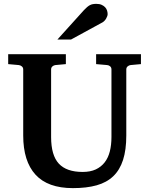

<svg xmlns="http://www.w3.org/2000/svg" viewBox="-20 -949 769 985"><path d="M649.9 -615.2Q641.6 -614.3 634.8 -608.4Q627.9 -602.5 627.9 -592.8V-253.9Q627.9 -180.2 611.3 -128.7Q594.7 -77.1 561 -44.9Q527.3 -12.7 475.8 1.7Q424.3 16.1 354 16.1Q225.1 16.1 162.1 -53Q99.1 -122.1 99.1 -253.9V-592.8Q99.1 -602.5 92 -608.4Q85 -614.3 76.2 -615.2L22 -620.1V-670.9H317.9V-620.1L264.2 -615.2Q255.9 -614.3 249 -608.4Q242.2 -602.5 242.2 -592.8V-246.1Q242.2 -152.3 281.7 -109.6Q321.3 -66.9 403.8 -66.9Q443.4 -66.9 471.2 -79.8Q499 -92.8 517.1 -116.2Q535.2 -139.6 543.5 -172.6Q551.8 -205.6 551.8 -246.1V-592.8Q551.8 -602.5 545.4 -608.4Q539.1 -614.3 529.8 -615.2L473.1 -620.1V-670.9H703.1V-620.1ZM532.2 -876.5Q532.2 -871.6 530 -865.5Q527.8 -859.4 524.4 -853.5Q521 -847.7 516.1 -842.5Q511.2 -837.4 506.3 -834.5L344.2 -746.1H274.4L411.1 -897.5Q419.9 -906.7 427 -912.8Q434.1 -918.9 441.2 -922.6Q448.2 -926.3 456.1 -927.7Q463.9 -929.2 474.1 -929.2Q490.2 -929.2 501.2 -924.3Q512.2 -919.4 519.3 -911.9Q526.4 -904.3 529.3 -894.8Q532.2 -885.3 532.2 -876.5Z"/></svg>

Font: Charis SIL
Style: Bold
Weight: 700
Foundry: SIL International
Version: Version 4.112